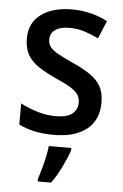

<svg xmlns="http://www.w3.org/2000/svg" viewBox="-54 -588 543 848"><g transform="rotate(5 217.0 -164.0)"><path d="M396 -151Q396 -72 343.5 -31Q291 10 198 10Q149 10 111.5 1.5Q74 -7 43 -22V-116Q74 -99 116 -86Q158 -73 199 -73Q249 -73 272.5 -91.5Q296 -110 296 -142Q296 -161 287 -175.5Q278 -190 254.5 -205Q231 -220 185 -240Q140 -261 108 -282Q76 -303 59.5 -332Q43 -361 43 -405Q43 -473 94 -511Q145 -549 230 -549Q274 -549 313 -539.5Q352 -530 389 -511L356 -432Q325 -447 293.5 -457Q262 -467 227 -467Q186 -467 164 -451.5Q142 -436 142 -409Q142 -389 152 -375.5Q162 -362 186.5 -348Q211 -334 255 -314Q298 -295 330 -274Q362 -253 379 -224Q396 -195 396 -151ZM281 71Q271 102 250 145Q229 188 205 221H146V209Q152 191 159.5 164.5Q167 138 173 110Q179 82 181 61H281Z"/></g></svg>

Font: Noto Sans Telugu SemiCondensed Medium
Style: Regular
Weight: 500
Width: 4
Designer: Jelle Bosma - Monotype Design Team
Foundry: Monotype Imaging Inc.
Version: Version 2.005; ttfautohint (v1.8.4.7-5d5b)